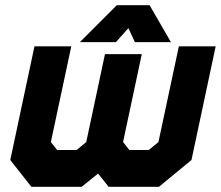

<svg xmlns="http://www.w3.org/2000/svg" viewBox="-20 -718 849 738"><path d="M112.5 -540H254L175.5 -172L199.5 -141.5H274.5L311.5 -172L383.5 -510H525L453 -172L477 -141.5H552L589 -172L667.5 -540H809L716 -103L591 0H397.5L357 -51L294 0H100.5L19.5 -103ZM167 -469 96.5 -139 150.5 -70H289L376.5 -142L433 -70H571.5L654.5 -139L725 -469H725.5L655 -139L571.5 -70H433L376 -142L439 -439H439.5L376.5 -142L289 -70H150.5L96 -139L166.5 -469ZM429 -698H555L637 -556H498.5L473.5 -610L425.5 -556H287ZM454.5 -659 399.5 -601 454.5 -659H511.5L541.5 -601L511.5 -659Z"/></svg>

Font: Tourney Thin Black
Style: Italic
Weight: 900
Italic angle: -12°
Version: Version 1.015